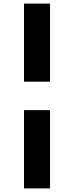

<svg xmlns="http://www.w3.org/2000/svg" viewBox="-20 -857 414 1070"><path d="M113.8 -836.9H258.8V-401.9H113.8ZM113.8 -243.2H258.8V192.9H113.8Z"/></svg>

Font: BioRhyme ExtraBold
Style: Regular
Weight: 800
Designer: Aoife Mooney
Foundry: Aoife Mooney Type
Version: Version 1.500;PS 001.500;hotconv 1.0.88;makeotf.lib2.5.64775